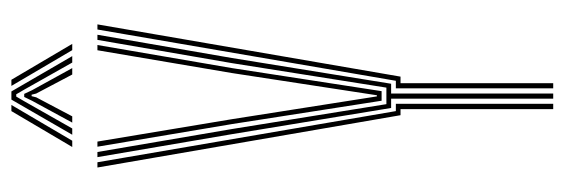

<svg xmlns="http://www.w3.org/2000/svg" viewBox="-347 -644 991 337"><g transform="rotate(-90 148.5 -475.5)"><path d="M143.8 0V-284.5H127.5L81.5 -564L41.2 -800H50.2L90.5 -564L134.2 -292.8H163.2L206.2 -564L247 -800H256L215.2 -564L170 -284.5H152.8V0ZM125.5 0V-268H114.8L23 -800H32.2L122 -276.2H134.8V0ZM162 0V-276.2H175.2L265.2 -800H274.2L182.5 -268H171V0ZM140.2 -301.2 99.2 -564 59.5 -800H68.5L107.8 -564L147.8 -309.5H149.8L188.8 -564L228.8 -800H238L197.5 -564L157 -301.2ZM59 -844.2 122 -951H132.8L70 -844.2ZM80.5 -844.2 142.2 -951H156.5L218.5 -844.2H207.2L159.5 -928.8L151.5 -942.5H147.5L139.5 -928.8L91.5 -844.2ZM229 -844.2 166.2 -951H177L240 -844.2ZM101.8 -844.2 140 -914.5 146.8 -928.5H152.2L158.8 -914.5L197.5 -844.2H186.2L152.8 -907.5L150.8 -915.5H148.2L146.2 -907.5L112.8 -844.2Z"/></g></svg>

Font: Big Shoulders Inline Display Light
Style: Regular
Weight: 300
Designer: Patric King
Foundry: XO Type Co
Version: Version 1.000